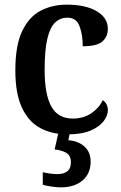

<svg xmlns="http://www.w3.org/2000/svg" viewBox="-20 -568 519 826"><path d="M271 10Q204 10 153.5 -17Q103 -44 74.5 -104.5Q46 -165 46 -265Q46 -373 75.5 -434.5Q105 -496 155 -522Q205 -548 267 -548Q349 -548 396.5 -519.5Q444 -491 444 -444Q444 -411 421 -390Q398 -369 336 -369Q336 -419 322 -455.5Q308 -492 270 -492Q240 -492 218 -472Q196 -452 184 -403Q172 -354 172 -266Q172 -163 200.5 -110.5Q229 -58 293 -58Q339 -58 372.5 -80.5Q406 -103 422 -137Q444 -122 444 -94Q444 -71 426 -47Q408 -23 370 -6.5Q332 10 271 10ZM242 238Q227 238 204 235Q181 232 164 227V173Q200 181 227 181Q254 181 269.5 169Q285 157 285 130Q285 101 265 89.5Q245 78 215 75L234 -9H283L274 35Q318 39 344 63Q370 87 370 127Q370 179 335 208.5Q300 238 242 238Z"/></svg>

Font: Noto Serif Tamil SemiCondensed SemiBold
Style: Italic
Weight: 600
Width: 4
Italic angle: -12°
Designer: Indian Type Foundry, Tom Grace, and the Monotype Design Team
Foundry: Monotype Imaging Inc.
Version: Version 2.003; ttfautohint (v1.8.4.7-5d5b)